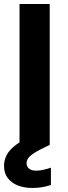

<svg xmlns="http://www.w3.org/2000/svg" viewBox="-28 -720 337 954"><path d="M69 0V-700H219V0ZM133 214Q94 214 62 202Q30 190 11 165.5Q-8 141 -8 104Q-8 76 5.5 50Q19 24 52 -1Q85 -26 144 -50L187 -69L219 0L170 24Q134 43 119 58Q104 73 104 91Q104 108 116.5 118Q129 128 152 128Q167 128 186 124Q205 120 225 113V199Q205 206 181.5 210Q158 214 133 214Z"/></svg>

Font: DM Sans 12pt Black
Style: Regular
Weight: 900
Version: Version 4.004;gftools[0.9.30]